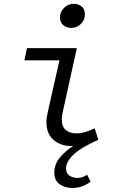

<svg xmlns="http://www.w3.org/2000/svg" viewBox="-20 -731 640 977"><path d="M348.3 225.5Q311.5 225.5 284 206.8Q256.4 188.1 256.4 147.6Q256.4 105.5 283.6 72Q310.8 38.5 351.7 12Q349.4 12 348 12Q346.5 12 343.3 12Q288.9 12 252.6 -19Q216.2 -50 216.2 -110.2Q216.2 -122.7 218.3 -136Q220.3 -149.2 223.7 -163.3L282.4 -424H104.1L117.5 -486.1H371L298.3 -156.1Q296.7 -147.6 295.5 -139.7Q294.3 -131.8 294.3 -124.5Q294.3 -85.8 315.3 -69Q336.3 -52.3 368.5 -52.3Q391.8 -52.3 414 -59.3Q436.2 -66.3 462 -77.9L480.1 -19.8Q387.7 22 351.9 57.7Q316.1 93.5 316.1 125.6Q316.1 150.3 332.9 162.4Q349.8 174.4 373.5 174.4Q388.2 174.4 399.9 170.2Q411.6 166 423.6 158.1L440.7 193.1Q423.7 207.3 400.2 216.4Q376.7 225.5 348.3 225.5ZM342.7 -589Q319 -589 302.1 -602.9Q285.2 -616.8 285.2 -642.5Q285.2 -661 294.8 -676.8Q304.4 -692.6 320.1 -702Q335.8 -711.4 354.2 -711.4Q380.8 -711.4 396.5 -697.3Q412.1 -683.2 412.1 -657.9Q412.1 -629.4 391.5 -609.2Q370.8 -589 342.7 -589Z"/></svg>

Font: SourceCodeVF
Style: Italic
Weight: 200
Italic angle: -11°
Monospace: yes
Designer: Paul D. Hunt, Teo Tuominen
Foundry: Adobe
Version: Version 1.026;hotconv 1.1.0;makeotfexe 2.6.0